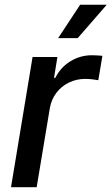

<svg xmlns="http://www.w3.org/2000/svg" viewBox="-20 -780 465 800"><path d="M25.9 0 115.7 -542.5H219.2L205.1 -455.6H210.4Q232.4 -499.5 273.4 -524.7Q314.5 -549.8 362.8 -549.8Q373 -549.8 385.7 -549.1Q398.4 -548.3 406.7 -547.4L389.6 -445.8Q382.8 -447.3 366.9 -449.2Q351.1 -451.2 334.5 -451.2Q298.3 -451.2 266.8 -435.8Q235.4 -420.4 214.6 -392.8Q193.8 -365.2 187.5 -328.6L132.8 0ZM222.2 -621.1 314 -760.3H424.8L303.7 -621.1Z"/></svg>

Font: Inter 16pt Medium
Style: Italic
Weight: 500
Italic angle: -9.3988°
Version: Version 4.001;git-66647c0bb